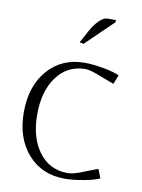

<svg xmlns="http://www.w3.org/2000/svg" viewBox="-79 -725 583 788"><g transform="rotate(10 212.5 -331.0)"><path d="M339.8 -661.1 226.1 -550.8 209 -554.2 238.8 -608.9Q252.4 -633.8 270.8 -651.9Q289.1 -669.9 304.2 -669.9H339.8ZM390.1 -448.2 375 -410.2 301.8 -438Q269 -450.2 252 -450.2Q178.2 -450.2 133.5 -390.4Q88.9 -330.6 88.9 -232.9Q88.9 -135.7 133.5 -76.4Q178.2 -17.1 252 -17.1Q272.9 -17.1 301.8 -27.8L375 -56.2L390.1 -19Q369.6 -8.8 324.7 -0.5Q279.8 7.8 245.1 7.8Q149.9 7.8 91.6 -58.3Q33.2 -124.5 33.2 -232.9Q33.2 -341.8 91.6 -408.4Q149.9 -475.1 245.1 -475.1Q279.8 -475.1 324.7 -466.8Q369.6 -458.5 390.1 -448.2Z"/></g></svg>

Font: Resagokr
Style: Light
Weight: 300
Designer: gluk
Foundry: gluk
Version: Version 0.95